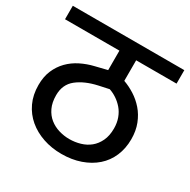

<svg xmlns="http://www.w3.org/2000/svg" viewBox="-156 -771 905 914"><g transform="rotate(30 296.5 -314.0)"><path d="M381 -446Q412 -435 442 -416Q472 -397 496 -369.5Q520 -342 534.5 -305Q549 -268 549 -222Q549 -171 531 -129Q513 -87 479.5 -57.5Q446 -28 399 -11.5Q352 5 295 5Q241 5 194 -11Q147 -27 112 -56.5Q77 -86 57 -128.5Q37 -171 37 -225Q37 -271 52 -306Q67 -341 92.5 -367Q118 -393 152 -410Q186 -427 224 -436L289 -452V-559H-10V-633H603V-559H381ZM452 -225Q452 -256 442.5 -281.5Q433 -307 417 -325.5Q401 -344 381.5 -357Q362 -370 341 -377L285 -365Q217 -350 175.5 -317Q134 -284 134 -225Q134 -185 147.5 -156.5Q161 -128 183.5 -110Q206 -92 234.5 -83.5Q263 -75 292 -75Q323 -75 352 -83.5Q381 -92 403 -110Q425 -128 438.5 -156.5Q452 -185 452 -225Z"/></g></svg>

Font: Ek Mukta Medium
Style: Regular
Weight: 500
Designer: Girish Dalvi and Yashodeep Gholap
Foundry: Ek Type
Version: Version 2.538;PS 1.002;hotconv 16.6.51;makeotf.lib2.5.65220;